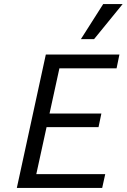

<svg xmlns="http://www.w3.org/2000/svg" viewBox="-20 -927 625 947"><path d="M484 0H63L206 -658H569L555 -590H273L159 -68H499ZM154 -300 169 -367H480L466 -300ZM379 -734 489 -907H585L444 -734Z"/></svg>

Font: Ysabeau Infant Medium
Style: Italic
Weight: 500
Italic angle: -12°
Designer: Christian Thalmann (Catharsis Fonts)
Version: Version 2.001;gftools[0.9.30]; featfreeze: ss01,ss02,lnum